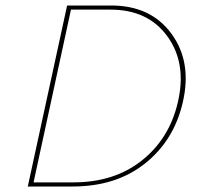

<svg xmlns="http://www.w3.org/2000/svg" viewBox="-20 -678 724 698"><path d="M244 0H81L224 -658H384Q529 -658 604 -554.5Q679 -451 644 -304Q612 -167 507 -83.5Q402 0 244 0ZM626 -304Q660 -446 589.5 -544.5Q519 -643 382 -643H238L102 -15H247Q395 -15 495 -94Q595 -173 626 -304Z"/></svg>

Font: EauTest Thin
Style: Italic
Weight: 250
Italic angle: -12°
Designer: Christian Thalmann (Catharsis Fonts)
Version: Version 0.001;PS 000.001;hotconv 1.0.88;makeotf.lib2.5.64775